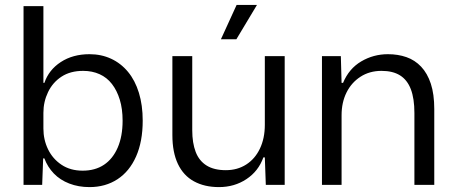

<svg xmlns="http://www.w3.org/2000/svg" viewBox="-20 -754 1857 783"><path d="M345 9Q300 9 262.5 -5.5Q225 -20 199.5 -46.5Q174 -73 161 -108H156L152 0H76V-729H157V-416H161Q179 -469 228 -501Q277 -533 345 -533Q393 -533 433 -514.5Q473 -496 502 -461Q531 -426 546.5 -375.5Q562 -325 562 -262Q562 -177 535 -116Q508 -55 459 -23Q410 9 345 9ZM317 -58Q368 -58 404 -82Q440 -106 460 -152Q480 -198 480 -262Q480 -310 468.5 -347.5Q457 -385 436.5 -411.5Q416 -438 386 -451.5Q356 -465 319 -465Q267 -465 231 -441.5Q195 -418 176 -378.5Q157 -339 157 -294V-230Q157 -184 176 -145Q195 -106 231 -82Q267 -58 317 -58Z M873 9Q814 9 771 -14.5Q728 -38 705.5 -85.5Q683 -133 683 -203V-525H764V-223Q764 -171 778 -134.5Q792 -98 822.5 -79Q853 -60 901 -60Q948 -60 984 -83Q1020 -106 1040 -148Q1060 -190 1060 -245V-525H1141V0H1064L1060 -112H1054Q1034 -56 985 -23.5Q936 9 873 9ZM881 -594 945 -734H1028L944 -594Z M1293 0V-525H1370L1373 -416H1379Q1403 -474 1453 -503.5Q1503 -533 1562 -533Q1603 -533 1637.5 -521Q1672 -509 1697.5 -482Q1723 -455 1737 -412.5Q1751 -370 1751 -309V0H1670V-293Q1670 -352 1655.5 -390Q1641 -428 1611.5 -446.5Q1582 -465 1536 -465Q1487 -465 1450 -441Q1413 -417 1393 -376.5Q1373 -336 1373 -284V0Z"/></svg>

Font: Mona Sans ExtraLight
Style: Regular
Weight: 400
Version: Version 2.000